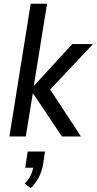

<svg xmlns="http://www.w3.org/2000/svg" viewBox="-20 -725 514 1020"><path d="M30 0 143 -705H230L160 -272H163L364 -491H474L233 -235L229 -276L410 0H309L157 -227H154L117 0ZM143 275 111 250Q132 229 143 206.5Q154 184 158 156L171 166H114L127 80H219L210 142Q204 181 187.5 214Q171 247 143 275Z"/></svg>

Font: Nunito Sans 10pt Condensed Medium
Style: Italic
Weight: 500
Width: 3
Italic angle: -9°
Designer: Vernon Adams
Foundry: Vernon Adams
Version: Version 3.101;gftools[0.9.27]